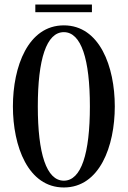

<svg xmlns="http://www.w3.org/2000/svg" viewBox="-20 -820 564 848"><path d="M136 -800V-766H386V-800ZM262 -708C104 -708 37 -526 37 -350C37 -174 104 8 262 8C420 8 487 -174 487 -350C487 -526 420 -708 262 -708ZM262 -22C185 -22 147 -142 147 -350C147 -558 185 -678 262 -678C339 -678 377 -558 377 -350C377 -142 339 -22 262 -22Z"/></svg>

Font: Picaflor 12 pt
Style: Regular
Weight: 400
Designer: Ariel Martín Pérez
Foundry: Tunera Type Foundry
Version: Version 1.000;hotconv 1.0.109;makeotfexe 2.5.65596